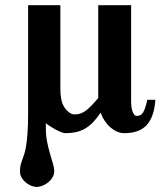

<svg xmlns="http://www.w3.org/2000/svg" viewBox="-20 -508 627 750"><path d="M586.9 -118.2Q582.5 -52.2 553.5 -20Q524.4 12.2 464.8 12.2Q451.7 12.2 438.2 6.6Q424.8 1 412.6 -9.3Q400.4 -19.5 390.1 -34.4Q379.9 -49.3 373 -67.9Q357.9 -45.4 343 -30Q328.1 -14.6 311.8 -5.4Q295.4 3.9 276.9 8.1Q258.3 12.2 235.8 12.2Q228.5 12.2 217.8 7.8Q207 3.4 195.8 -2.7Q184.6 -8.8 174.6 -15.4Q164.6 -22 159.2 -26.9V-4.9Q159.2 22.5 164.3 47.1Q169.4 71.8 175.5 93Q181.6 114.3 186.8 131.3Q191.9 148.4 191.9 160.2Q191.9 173.3 185.1 184.8Q178.2 196.3 168 204.6Q157.7 212.9 145.5 217.5Q133.3 222.2 123 222.2Q113.8 222.2 102.5 217.8Q91.3 213.4 81.3 205.3Q71.3 197.3 64.7 186.3Q58.1 175.3 58.1 162.1Q58.1 146.5 60.5 136.7Q63 127 66.4 117.7Q69.8 108.4 74 96.4Q78.1 84.5 81.5 64.5Q85 44.4 87.4 13.2Q89.8 -18.1 89.8 -65.9V-487.8H215.8V-163.1Q215.8 -140.1 218.5 -125.2Q221.2 -110.4 224.1 -103Q227.5 -95.2 232.4 -87.6Q237.3 -80.1 243.7 -74.2Q250 -68.4 256.8 -64.7Q263.7 -61 271 -61Q284.7 -61 295.9 -65.2Q307.1 -69.3 317.6 -77.6Q328.1 -85.9 339.4 -97.7Q350.6 -109.4 363.8 -125V-487.8H492.2V-107.9Q492.2 -100.1 493.4 -90.8Q494.6 -81.5 497.3 -73.7Q500 -65.9 504.2 -60.5Q508.3 -55.2 514.2 -55.2Q521.5 -55.2 527.3 -57.9Q533.2 -60.5 538.1 -67.6Q543 -74.7 547.1 -86.9Q551.3 -99.1 555.2 -118.2Z"/></svg>

Font: Charis SIL CyrE
Style: Bold
Weight: 700
Foundry: SIL International
Version: Version 5.000